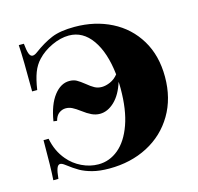

<svg xmlns="http://www.w3.org/2000/svg" viewBox="-95 -722 862 837"><g transform="rotate(-15 335.5 -304.0)"><path d="M636 -310Q636 -213 592.5 -139.5Q549 -66 472.5 -26Q396 14 299 14Q255 14 223 5.5Q191 -3 169 -15.5Q147 -28 117 -51Q104 -61 96 -61Q86 -61 80.5 -46.5Q75 -32 72 0H49Q53 -52 53 -180H76Q87 -122 122 -81Q147 -51 183.5 -33.5Q220 -16 258 -16Q308 -16 348.5 -49.5Q389 -83 412.5 -149Q436 -215 436 -310Q436 -331 435 -341Q418 -286 387 -256.5Q356 -227 321 -227Q302 -227 284 -235.5Q266 -244 245 -260Q225 -275 211 -282Q197 -289 182 -289Q166 -289 152 -279Q138 -269 132 -246L116 -248Q128 -321 158.5 -360.5Q189 -400 228 -400Q247 -400 260.5 -392.5Q274 -385 294 -369Q312 -354 326.5 -346Q341 -338 359 -338Q377 -338 397.5 -347Q418 -356 433 -375Q422 -476 381 -534Q340 -592 277 -592Q240 -592 200 -573.5Q160 -555 133 -526Q113 -505 101.5 -475Q90 -445 83 -398H60Q60 -548 56 -608H79Q82 -576 87.5 -562Q93 -548 103 -548Q112 -548 124 -557Q167 -589 206.5 -605.5Q246 -622 311 -622Q403 -622 477 -584.5Q551 -547 593.5 -476.5Q636 -406 636 -310Z"/></g></svg>

Font: Playfair Display SC Black
Style: Regular
Weight: 900
Designer: Claus Eggers Sørensen
Foundry: Claus Eggers Sørensen
Version: Version 1.200; ttfautohint (v1.6)